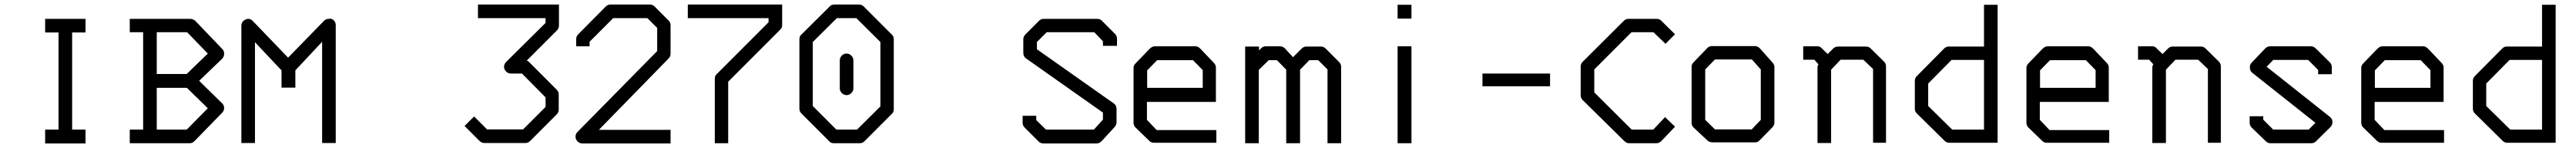

<svg xmlns="http://www.w3.org/2000/svg" viewBox="-20 -680 11356 652"><path d="M179 -597H357V-537H298V-109H357V-48H179V-109H238V-537H179Z M611 -109V-538H552V-597H818Q829.5 -597 840 -589L960 -464Q968 -456 968 -444Q968 -430 959 -421L858 -324L959 -225Q968 -216 968 -205Q968 -192 959 -183L837 -58Q828 -49 816 -49H552V-109ZM804 -293H671V-109H803L896 -203ZM803 -354 896 -444 805 -538H671V-354Z M1282 -370V-294H1221V-370L1104 -494V-50H1044V-566Q1044 -586 1063 -594Q1069 -597 1074 -597Q1085 -597 1095 -587L1250 -426L1409 -589Q1417 -597 1430 -597Q1431 -597 1433.5 -597.5Q1436 -598 1437.5 -598Q1438 -598 1441 -597Q1460 -589 1460 -568V-50H1400V-496Z M2087 -600V-660H2444V-567Q2444 -555 2435 -546L2302 -413Q2307.5 -411.5 2312 -407L2434 -285Q2443 -276 2443 -264V-197Q2443 -185 2434 -176L2317 -59Q2308 -50 2296 -50H2115Q2103 -50 2094 -59L2028 -125L2070 -167L2127 -110H2286L2385 -209V-251L2281 -356H2232Q2220 -356 2211 -365Q2202 -374 2202 -386Q2202 -398 2211 -407L2385 -579V-600Z M2579 -476H2520V-508Q2520 -520 2529 -529L2650 -651Q2659 -660 2671 -660H2845Q2857 -660 2866 -651L2927 -590Q2936 -581 2936 -569V-443Q2936 -431 2927 -422L2620 -108H2936V-48H2547Q2535 -48 2526 -57Q2517 -66 2517 -78Q2517 -90 2526 -99L2877 -455V-557L2834 -600H2683L2579 -496Z M3190 -49H3131V-333Q3131 -347 3140 -354L3368 -582V-600H3012V-660H3428V-570Q3428 -556.5 3419 -549L3190 -320Z M3712 -444Q3724 -444 3733 -435Q3742 -426 3742 -414V-291Q3742 -279 3733 -270Q3724 -261 3712 -261Q3699.5 -261 3690.8 -270Q3682 -279 3682 -291V-414Q3682 -426 3690.8 -435Q3699.5 -444 3712 -444ZM3563 -495V-213L3667 -109H3758L3861 -211V-495L3755 -600H3669ZM3513 -528 3637 -651Q3644.5 -660 3658 -660H3767Q3779 -660 3788 -651L3911 -528Q3920 -520.5 3920 -507V-199Q3920 -185 3911 -178L3791 -58Q3782 -49 3770 -49H3656Q3642 -49 3635 -58L3513 -180Q3504 -189 3504 -201V-507Q3504 -521 3513 -528Z M4842 -498 4804 -538H4594L4551 -495V-463L4889 -225Q4902 -216.5 4902 -200V-141Q4902 -130.5 4894 -121L4837 -59Q4826 -48 4815 -48H4579Q4567 -48 4558 -57L4497 -118Q4488 -127 4488 -139V-170H4548V-151L4591 -109H4802L4842 -153V-184L4504 -422Q4491 -430.5 4491 -447V-507Q4491 -519 4500 -528L4561 -589Q4569 -597 4582 -597H4816Q4829 -597 4837 -589L4895 -531Q4904 -522 4904 -510V-478H4842Z M5036 -231V-152L5079 -107H5342V-51H5067Q5055 -51 5047 -59L4985 -119Q4977 -127 4977 -140V-382Q4977 -392 4987 -402L5048 -465Q5059 -476 5070 -476H5251Q5261 -476 5272 -465L5331 -403Q5340 -394 5340 -383V-231ZM5037 -293H5282V-371L5239 -415H5081L5037 -370Z M5711 -373V-49H5650V-373L5609 -415H5573L5529 -372V-49H5469V-475H5530V-458L5539 -467Q5548 -476 5560 -476H5622Q5635 -476 5644 -467L5680 -428L5718 -466Q5727 -475 5739 -475H5803Q5815 -475 5824 -466L5883 -407Q5892 -398 5892 -386V-49H5832V-374L5791 -415H5752Z M6141 -659H6202V-598H6141ZM6141 -476H6202V-49H6141Z M6515 -356H6813V-300H6515Z M7364 -529 7322 -487 7269 -538H7172L7008 -374V-273L7173 -109H7268L7320 -164L7364 -122L7303 -58Q7294 -49 7281 -49H7161Q7150 -49 7140 -59L6957 -239Q6948 -248 6948 -260V-386Q6948 -399 6956 -407L7139 -589Q7147 -597 7160 -597H7281Q7295 -597 7302 -590Z M7497 -374V-152L7540 -110H7702L7742 -152V-374L7703 -418H7540ZM7447 -407 7508 -470Q7515 -477 7528 -477H7716Q7728 -477 7738 -467L7794 -404Q7802 -396 7802 -385V-140Q7802 -128 7793 -119L7735 -60Q7729 -53 7717.5 -53H7714H7528Q7517.5 -53 7508 -60L7446 -118Q7437 -126 7437 -140V-387Q7437 -397 7447 -407Z M8037 -442 8061 -466Q8070 -475 8082 -475H8206Q8218 -475 8226 -467L8285 -409Q8294 -400 8294 -388V-51H8237V-376L8194 -417H8094L8052 -373V-50H7992V-385Q7992 -387 7996 -397L7978 -417H7929V-476H7992Q8004 -476 8011 -467Z M8786 -51H8574Q8561 -51 8553 -59L8430 -180Q8421 -189 8421 -201V-324Q8421 -336 8430 -345L8550 -466Q8559 -475 8570 -475H8726V-659H8786ZM8726 -109V-416H8583L8480 -312V-213L8586 -109Z M8972 -231V-152L9015 -107H9278V-51H9003Q8991 -51 8983 -59L8921 -119Q8913 -127 8913 -140V-382Q8913 -392 8923 -402L8984 -465Q8995 -476 9006 -476H9187Q9197 -476 9208 -465L9267 -403Q9276 -394 9276 -383V-231ZM8973 -293H9218V-371L9175 -415H9017L8973 -370Z M9513 -442 9537 -466Q9546 -475 9558 -475H9682Q9694 -475 9702 -467L9761 -409Q9770 -400 9770 -388V-51H9713V-376L9670 -417H9570L9528 -373V-50H9468V-385Q9468 -387 9472 -397L9454 -417H9405V-476H9468Q9480 -476 9487 -467Z M10199 -372 10155 -416H10001L9972 -386L10251 -165Q10262 -155.5 10262 -143Q10262 -129 10253 -120L10190 -58Q10181 -49 10169 -49H9989Q9977 -49 9968 -58L9906 -118Q9897 -127 9897 -140V-168H9957V-153L10001 -109H10157L10187 -139L9909 -359Q9899.5 -365.5 9898 -381V-384.5Q9898 -396 9906 -404L9966 -467Q9975 -476 9988 -476H10167Q10179 -476 10188 -467L10250 -406Q10259 -397 10259 -385V-353H10199Z M10448 -231V-152L10491 -107H10754V-51H10479Q10467 -51 10459 -59L10397 -119Q10389 -127 10389 -140V-382Q10389 -392 10399 -402L10460 -465Q10471 -476 10482 -476H10663Q10673 -476 10684 -465L10743 -403Q10752 -394 10752 -383V-231ZM10449 -293H10694V-371L10651 -415H10493L10449 -370Z M11246 -51H11034Q11021 -51 11013 -59L10890 -180Q10881 -189 10881 -201V-324Q10881 -336 10890 -345L11010 -466Q11019 -475 11030 -475H11186V-659H11246ZM11186 -109V-416H11043L10940 -312V-213L11046 -109Z"/></svg>

Font: IBM 3270 Semi-Condensed
Style: Condensed
Weight: 400
Monospace: yes
Version: Version 2.3.1